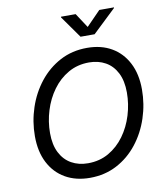

<svg xmlns="http://www.w3.org/2000/svg" viewBox="-100 -1024 963 1116"><g transform="rotate(-10 381.5 -466.0)"><path d="M340.8 9.8Q257.8 9.8 196 -25.6Q134.3 -61 100.3 -127Q66.4 -192.9 66.4 -283.7Q66.4 -370.1 93.5 -451.4Q120.6 -532.7 171.6 -597.2Q222.7 -661.6 293.9 -699.5Q365.2 -737.3 453.6 -737.3Q536.6 -737.3 597.7 -701.9Q658.7 -666.5 692.6 -600.8Q726.6 -535.2 726.6 -443.8Q726.6 -357.4 699.7 -276.1Q672.9 -194.8 622.1 -130.1Q571.3 -65.4 500 -27.8Q428.7 9.8 340.8 9.8ZM344.2 -75.7Q412.6 -75.7 466.8 -106.9Q521 -138.2 559.1 -190.7Q597.2 -243.2 617.2 -308.6Q637.2 -374 637.2 -441.9Q637.2 -510.7 613.3 -557.6Q589.4 -604.5 547.1 -628.2Q504.9 -651.9 450.2 -651.9Q381.8 -651.9 327.4 -620.6Q272.9 -589.4 234.6 -536.6Q196.3 -483.9 176.3 -418.9Q156.2 -354 156.2 -286.1Q156.2 -217.3 180.2 -170.4Q204.1 -123.5 246.6 -99.6Q289.1 -75.7 344.2 -75.7ZM422.9 -941.9 479 -856.4 562.5 -941.9H649.4L648.4 -938L511.2 -807.6H428.2L335.9 -938L336.4 -941.9Z"/></g></svg>

Font: Inter 16pt
Style: Italic
Weight: 400
Italic angle: -9.3988°
Version: Version 4.001;git-66647c0bb